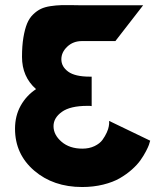

<svg xmlns="http://www.w3.org/2000/svg" viewBox="-20 -732 654 767"><path d="M40 -217.8Q40 -269 62.5 -309.6Q85 -350.1 124 -376Q67.9 -425.3 67.9 -504.9Q67.9 -548.8 73.5 -582.3Q79.1 -615.7 88.1 -637.7Q97.2 -659.7 112.3 -674.3Q127.4 -689 143.3 -696.5Q159.2 -704.1 181.9 -707.5Q204.6 -710.9 224.9 -711.4Q245.1 -711.9 272.9 -711.4Q294.4 -710.9 305.2 -710.9H551.8L440.9 -567.9H307.1Q272.5 -567.9 248.8 -545.7Q225.1 -523.4 225.1 -495.1Q225.1 -465.8 252.4 -445.8Q279.8 -425.8 338.9 -425.8H346.2V-308.1L338.9 -309.1H329.1Q260.7 -309.1 227.3 -285.2Q193.8 -261.2 193.8 -228Q193.8 -193.4 225.8 -165.8Q257.8 -138.2 309.1 -138.2Q336.4 -138.2 357.7 -148.4Q378.9 -158.7 389.4 -173.3Q399.9 -188 406.5 -202.6Q413.1 -217.3 414.6 -227.5L416 -237.8V-249L580.1 -169.9L578.1 -164.1Q578.1 -162.6 575 -153.6Q571.8 -144.5 563.2 -127.9Q554.7 -111.3 541.7 -92.8Q528.8 -74.2 507.1 -54.9Q485.4 -35.6 458.5 -20Q431.6 -4.4 392.3 5.4Q353 15.1 308.1 15.1Q192.9 15.1 116.5 -50.5Q40 -116.2 40 -217.8Z"/></svg>

Font: Hussar Preview
Style: Bold
Weight: 700
Foundry: Cannot Into Space Fonts, PlusOne Fonts
Version: Version 2.29RC2 "Millennial"